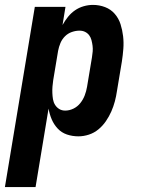

<svg xmlns="http://www.w3.org/2000/svg" viewBox="-54 -548 574 783"><path d="M-34 215 88 -520H213L201 -446Q211 -464 223.5 -479.5Q236 -495 252 -506Q268 -517 287 -522.5Q306 -528 325 -528Q351 -528 374.5 -519Q398 -510 414 -491.5Q430 -473 437.5 -449.5Q445 -426 448 -400.5Q451 -375 449 -349Q447 -323 443 -297L423 -177Q420 -156 414.5 -135Q409 -114 400 -93.5Q391 -73 378 -54Q365 -35 347.5 -20.5Q330 -6 308.5 1Q287 8 266 8Q241 8 219 0.5Q197 -7 181.5 -23.5Q166 -40 157 -61Q148 -82 144 -105L91 215ZM212 -97Q229 -97 245.5 -105Q262 -113 273.5 -127.5Q285 -142 291.5 -159Q298 -176 301 -194L321 -314Q323 -326 324 -338Q325 -350 323.5 -361.5Q322 -373 319 -384.5Q316 -396 309.5 -404.5Q303 -413 293 -418Q283 -423 270 -423Q255 -423 239 -417.5Q223 -412 211 -400Q199 -388 192.5 -372.5Q186 -357 183 -341L163 -221Q161 -208 160 -195Q159 -182 159.5 -169Q160 -156 162 -143.5Q164 -131 170.5 -120.5Q177 -110 187.5 -103.5Q198 -97 212 -97Z"/></svg>

Font: Iosevka Term Curly Extrabold
Style: Italic
Weight: 800
Italic angle: -9°
Designer: Belleve Invis
Foundry: Belleve Invis
Version: Version 32.3.0